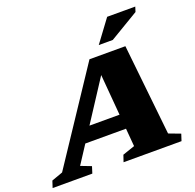

<svg xmlns="http://www.w3.org/2000/svg" viewBox="-220 -1076 1255 1236"><g transform="rotate(-20 408.0 -458.0)"><path d="M178 -197.5 212 -296.5H561.5L527.5 -197.5ZM752 -76 831.5 -46 816.5 0H419.5L435 -46L518.5 -74.5L472.5 -620.5L508 -625.5L148.5 -73.5L220 -46L205.5 0H-66.5L-51.5 -46L25 -73.5L440 -698H686ZM527.5 -763.5 640.5 -916H833L822.5 -882.5L623.5 -763.5Z"/></g></svg>

Font: Newsreader 9pt ExtraBold
Style: Italic
Weight: 800
Italic angle: -17°
Designer: Hugues Gentile
Foundry: Production Type
Version: Version 1.003